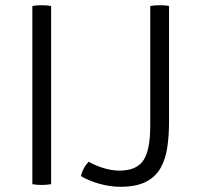

<svg xmlns="http://www.w3.org/2000/svg" viewBox="-20 -706 754 736"><path d="M104 -683Q111 -684.5 120.2 -685.2Q129.5 -686 139 -686Q149.5 -686 159 -685.2Q168.5 -684.5 176 -683V0Q168.5 1.5 159 2.2Q149.5 3 139 3Q129.5 3 120.2 2.2Q111 1.5 104 0ZM320 -86Q343.5 -72 375.8 -62Q408 -52 438 -52Q504 -52 530 -91.8Q556 -131.5 556 -225V-683Q563.5 -684.5 573 -685.2Q582.5 -686 593 -686Q603 -686 612.2 -685.2Q621.5 -684.5 628 -683V-240Q628 -188 621.5 -142.5Q615 -97 596 -62.8Q577 -28.5 539.8 -9.2Q502.5 10 441 10Q403 10 362 -1.2Q321 -12.5 290 -31Q294 -47.5 301.5 -61.2Q309 -75 320 -86Z"/></svg>

Font: Signika Negative Light Light
Style: Regular
Weight: 300
Version: Version 2.001